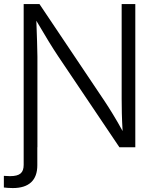

<svg xmlns="http://www.w3.org/2000/svg" viewBox="-24 -748 804 975"><path d="M96.2 -727.5V88.9C96.2 128.9 78.1 146.5 26.4 146.5C18.6 146.5 6.8 146 -4.4 145V204.1C5.9 205.6 23.9 207 41 207C123 207 165.5 167.5 165.5 91.3V0H166V-460.4C166 -499.5 163.1 -564.5 160.6 -642.6C210 -558.6 239.3 -510.3 272.9 -460L582.5 0H663.1V-727.5H593.8V-246.1C593.8 -204.1 594.7 -146.5 598.6 -82.5C565.4 -143.6 531.7 -197.3 507.8 -233.4L176.3 -727.5Z"/></svg>

Font: Raveo Light
Style: Regular
Weight: 300
Designer: Jakub Foglar, Rasmus Andersson (Inter)
Foundry: Jakubfoglar.com
Version: Version 1.100;Glyphs 3.2.3 (3260)